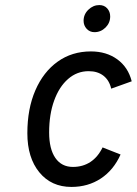

<svg xmlns="http://www.w3.org/2000/svg" viewBox="-20 -726 540 758"><path d="M262 12Q182.5 12 135.2 -45.8Q88 -103.5 88 -200Q88 -296.5 119.5 -369.2Q151 -442 207.5 -482.5Q264 -523 339 -523Q400 -523 443 -491.8Q486 -460.5 500 -405L419 -376Q411.5 -409 388.5 -427Q365.5 -445 330 -445Q284 -445 248.8 -414.2Q213.5 -383.5 193.8 -329Q174 -274.5 174 -203Q174 -138 198.5 -102.5Q223 -67 268 -67Q307 -67 336.8 -86.5Q366.5 -106 385 -144L456 -116Q428.5 -54.5 378 -21.2Q327.5 12 262 12ZM353 -599Q334.5 -599 322.2 -612.2Q310 -625.5 310 -644Q310 -669.5 329 -687.8Q348 -706 372 -706Q391.5 -706 403.2 -693Q415 -680 415 -661Q415 -635.5 396.5 -617.2Q378 -599 353 -599Z"/></svg>

Font: Overpass
Style: Italic
Weight: 400
Italic angle: -10°
Designer: Delve Withrington, Dave Bailey, Thomas Jockin
Foundry: Delve Fonts LLC
Version: Version 4.000